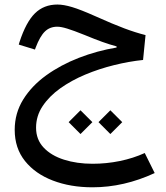

<svg xmlns="http://www.w3.org/2000/svg" viewBox="-20 -483 718 829"><path d="M405.3 44.4 456.5 -6.8 507.8 44.4 456.5 95.7ZM276.4 44.4 327.6 -6.8 378.9 44.4 327.6 95.7ZM228 -463.4Q254.4 -463.4 291.3 -452.4Q328.1 -441.4 392.6 -412.6Q468.8 -378.4 517.1 -360.4Q565.4 -342.3 608.4 -331.5L597.7 -224.1Q537.1 -217.8 472.7 -201.9Q408.2 -186 348.1 -160.9Q288.1 -135.7 240.2 -101.6Q192.4 -67.4 164.1 -24.9Q135.7 17.6 135.7 68.4Q135.7 119.6 168.5 154.3Q201.2 189 256.6 206.5Q312 224.1 379.9 224.1Q439.5 224.1 497.6 212.2Q555.7 200.2 605 177.7L647.9 264.2Q515.1 325.7 379.4 325.7Q284.2 325.7 208.3 296.6Q132.3 267.6 87.9 212.2Q43.5 156.7 43.5 77.6Q43.5 5.9 80.1 -53.2Q116.7 -112.3 179.2 -157.5Q241.7 -202.6 320.3 -233.2Q398.9 -263.7 483.4 -277.8V-282.7Q454.1 -290.5 421.4 -302.2Q388.7 -314 345.2 -332Q296.4 -351.6 270 -359.6Q243.7 -367.7 227.5 -367.7Q195.3 -367.7 174.1 -347.2Q152.8 -326.7 134.3 -278.3L130.9 -269L61 -290.5L64 -300.8Q92.3 -387.7 130.9 -425.5Q169.4 -463.4 228 -463.4Z"/></svg>

Font: Estedad-FD Medium
Style: Regular
Weight: 500
Designer: Amin Abedi
Version: Version 7.3